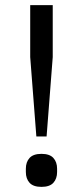

<svg xmlns="http://www.w3.org/2000/svg" viewBox="-20 -718 324 750"><path d="M122 -185 98 -495V-698H186V-495L162 -185ZM142 12Q110 12 95.5 -4Q81 -20 81 -46V-59Q81 -85 95.5 -101Q110 -117 142 -117Q174 -117 188.5 -101Q203 -85 203 -59V-46Q203 -20 188.5 -4Q174 12 142 12Z"/></svg>

Font: IBM Plex Sans KR
Style: Regular
Weight: 400
Designer: Mike Abbink; Paul van der Laan; Pieter van Rosmalen; Wujin Sim; Chorong Kim; Dohee Lee;
Foundry: Sandoll Inc.
Version: Version 1.001